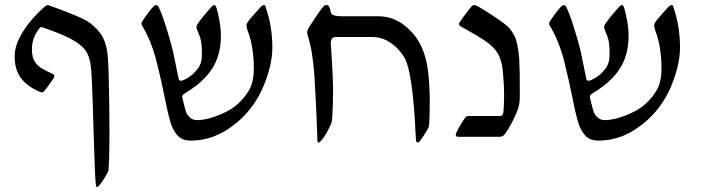

<svg xmlns="http://www.w3.org/2000/svg" viewBox="-20 -548 2808 769"><path d="M368.2 201.2Q365.2 201.2 364.3 195.3Q362.3 179.7 360.6 143.6Q358.9 107.4 357.4 59.1Q356 10.7 354.2 -42Q352.5 -94.7 351.1 -143.8Q349.6 -192.9 347.7 -231Q345.7 -269 343.3 -287.1Q339.8 -313 329.6 -334Q319.3 -355 296.4 -371.6Q278.8 -385.7 243.9 -402.1Q209 -418.5 149.4 -438.5Q148.9 -439.5 146 -439.5Q142.1 -439.5 139.2 -436Q125 -419.4 116.5 -398.2Q107.9 -377 107.9 -350.6Q107.9 -319.3 119.1 -301.5Q130.4 -283.7 148.9 -273.2Q167.5 -262.7 189 -252.9Q197.8 -249 197.8 -244.1Q197.8 -239.7 192.9 -231.9Q185.5 -221.2 174.3 -205.3Q163.1 -189.5 154.8 -181.2Q151.4 -177.7 147.9 -177.7Q146 -177.7 143.3 -179Q140.6 -180.2 135.3 -182.1Q88.4 -202.1 63.5 -236.1Q38.6 -270 38.6 -321.3Q38.6 -358.9 58.1 -396.7Q77.6 -434.6 106.2 -467.8Q134.8 -501 162.6 -524.4Q165 -525.4 167 -526.6Q168.9 -527.8 171.4 -527.8Q172.9 -527.8 177.7 -525.9Q197.8 -519 230 -506.8Q262.2 -494.6 293.2 -481.2Q324.2 -467.8 340.3 -456.1Q377 -427.7 392.8 -396.5Q408.7 -365.2 412.1 -317.4Q414.1 -293.5 415.3 -245.1Q416.5 -196.8 417.5 -137.9Q418.5 -79.1 418.5 -23.4Q418.5 21.5 417.7 59.6Q417 97.7 415.5 119.1Q415 134.3 413.1 138.7Q406.7 152.3 395 170.7Q383.3 189 375.5 196.8Q371.1 201.2 368.2 201.2Z M743.7 15.1Q709 15.1 690.2 -6.3Q671.4 -27.8 661.4 -62.7Q651.4 -97.7 643.6 -138.7Q627 -222.7 606.9 -302.5Q586.9 -382.3 548.8 -446.3Q546.4 -451.2 546.4 -453.1Q546.4 -455.1 548.8 -460.9Q554.7 -470.7 569.3 -491Q584 -511.2 594.2 -521.5Q601.1 -527.8 605 -527.8Q609.4 -527.8 612.1 -524.2Q614.7 -520.5 616.2 -518.1Q627.4 -494.6 638.9 -459.5Q650.4 -424.3 659.9 -391.1Q669.4 -357.9 673.3 -340.3L695.8 -231Q697.8 -224.6 704.6 -224.6Q712.4 -224.6 732.7 -236.6Q752.9 -248.5 770.8 -271.2Q788.6 -293.9 788.6 -325.7Q788.6 -349.1 787.6 -364.5Q786.6 -379.9 782.7 -393.8Q778.8 -407.7 770 -426.8Q769 -431.2 767.8 -434.1Q766.6 -437 766.6 -439.5Q766.6 -444.8 771 -451.7Q783.7 -470.7 802.7 -492.7Q821.8 -514.6 828.6 -522.5Q834 -527.8 837.9 -527.8Q841.8 -527.8 843.8 -523.9Q845.7 -520 847.2 -516.1Q852.5 -499.5 858.6 -466.8Q864.7 -434.1 864.7 -405.8Q864.7 -355 850.8 -316.2Q836.9 -277.3 811 -248Q789.1 -222.7 765.6 -204.8Q742.2 -187 717.8 -172.4Q710 -168 710 -160.2Q710 -156.2 711.9 -149.4Q715.8 -133.3 720.7 -114.3Q725.6 -95.2 731 -88.4Q737.3 -79.1 746.6 -73Q755.9 -66.9 771 -66.9Q793 -66.9 822.5 -75.4Q852.1 -84 880.9 -97.9Q909.7 -111.8 928.7 -128.4Q960.9 -156.7 978.8 -189.2Q996.6 -221.7 996.6 -274.9Q996.6 -315.4 990.5 -354.5Q984.4 -393.6 972.2 -424.3Q970.2 -430.7 968.8 -435.8Q967.3 -440.9 967.3 -445.3Q967.3 -450.7 969.7 -455.1Q972.2 -459.5 975.6 -464.4Q982.9 -474.1 997.6 -490.7Q1012.2 -507.3 1026.4 -522.5Q1032.7 -527.8 1036.6 -527.8Q1043 -527.8 1043.9 -520Q1058.6 -477.5 1064.7 -437.7Q1070.8 -397.9 1070.8 -358.9Q1070.8 -318.8 1060.1 -276.6Q1049.3 -234.4 1032.5 -196.5Q1015.6 -158.7 996.6 -131.8Q952.6 -67.9 886.2 -26.4Q819.8 15.1 743.7 15.1Z M1256.3 22.5Q1251.5 22.5 1251.5 17.6Q1246.6 -130.9 1239.7 -237.3Q1232.9 -343.8 1212.9 -404.3Q1210.4 -411.6 1210.4 -417.5Q1210.4 -422.9 1211.9 -426.8Q1213.4 -430.7 1214.8 -434.1Q1217.8 -439 1229.7 -457.5Q1241.7 -476.1 1255.4 -495.6Q1269 -515.1 1275.4 -522.5Q1280.8 -527.8 1286.6 -527.8Q1296.4 -527.8 1299.8 -518.1Q1301.8 -513.2 1304 -502.4Q1306.2 -491.7 1311.5 -489.3Q1316.9 -485.8 1326.9 -484.4Q1336.9 -482.9 1346.2 -482.9H1494.1Q1552.2 -482.9 1597.4 -448.2Q1642.6 -413.6 1666.5 -364.3Q1688 -318.8 1694.6 -261.5Q1701.2 -204.1 1701.2 -146Q1701.2 -103.5 1699.7 -64Q1699.2 -49.3 1697.8 -43Q1696.3 -36.6 1692.9 -30.8Q1686.5 -19.5 1675.8 -2.9Q1665 13.7 1659.7 19Q1656.2 22.5 1653.3 22.5Q1647.5 22.5 1646.5 15.4Q1645.5 8.3 1645.5 4.4Q1644 -24.4 1641.4 -69.6Q1638.7 -114.7 1633.5 -164.1Q1628.4 -213.4 1620.1 -254.9Q1611.8 -296.4 1599.6 -317.4Q1592.3 -331.1 1574.7 -350.6Q1557.1 -370.1 1530.5 -385Q1503.9 -399.9 1469.2 -399.9H1325.7Q1314.5 -399.9 1309.6 -392.8Q1304.7 -385.7 1304.7 -375.5Q1304.7 -374 1306.2 -353.8Q1307.6 -333.5 1309.3 -303.7Q1311 -273.9 1312.5 -242.7Q1314 -211.4 1314 -188Q1314 -123.5 1310.5 -74.2Q1309.1 -57.1 1304.2 -47.4Q1296.4 -30.8 1287.4 -14.4Q1278.3 2 1263.2 19Q1259.8 22.5 1256.3 22.5Z M1815.9 0Q1805.2 0 1805.2 -8.8Q1805.2 -11.2 1806.6 -14.2Q1811 -24.9 1823.2 -45.7Q1835.4 -66.4 1843.3 -77.1Q1848.6 -83.5 1856 -83.5H1982.9Q1996.6 -83.5 1997.1 -108.4Q1998 -122.6 1998.5 -136.5Q1999 -150.4 1999 -164.6Q1999 -190.4 1997.6 -215.3Q1996.1 -240.2 1993.7 -265.1Q1990.7 -295.9 1980.2 -321Q1969.7 -346.2 1944.8 -367.7Q1927.7 -382.8 1893.3 -403.3Q1858.9 -423.8 1825.7 -441.9Q1824.7 -442.9 1821.3 -445.3Q1817.9 -447.8 1817.9 -452.6Q1817.9 -455.1 1821.8 -460Q1826.2 -466.8 1835.4 -479.5Q1844.7 -492.2 1854.5 -504.9Q1864.3 -517.6 1869.6 -523.4Q1870.6 -524.4 1872.8 -526.1Q1875 -527.8 1877 -527.8Q1879.4 -527.8 1883.1 -527.1Q1886.7 -526.4 1894 -522.5Q1910.6 -513.2 1938.2 -495.6Q1965.8 -478 1986.3 -463.4Q2008.3 -447.3 2017.8 -437.7Q2027.3 -428.2 2040.5 -404.3Q2047.4 -391.1 2052.5 -366Q2057.6 -340.8 2059.6 -313Q2061 -288.1 2061.5 -255.1Q2062 -222.2 2062 -165.5Q2062 -149.9 2060.5 -137.7Q2059.1 -125.5 2055.2 -113.8Q2046.9 -88.9 2032 -60.3Q2017.1 -31.7 2002 -10.7Q1994.1 0 1979.5 0Z M2376.5 15.1Q2341.8 15.1 2323 -6.3Q2304.2 -27.8 2294.2 -62.7Q2284.2 -97.7 2276.4 -138.7Q2259.8 -222.7 2239.7 -302.5Q2219.7 -382.3 2181.6 -446.3Q2179.2 -451.2 2179.2 -453.1Q2179.2 -455.1 2181.6 -460.9Q2187.5 -470.7 2202.1 -491Q2216.8 -511.2 2227.1 -521.5Q2233.9 -527.8 2237.8 -527.8Q2242.2 -527.8 2244.9 -524.2Q2247.6 -520.5 2249 -518.1Q2260.3 -494.6 2271.7 -459.5Q2283.2 -424.3 2292.7 -391.1Q2302.2 -357.9 2306.2 -340.3L2328.6 -231Q2330.6 -224.6 2337.4 -224.6Q2345.2 -224.6 2365.5 -236.6Q2385.7 -248.5 2403.6 -271.2Q2421.4 -293.9 2421.4 -325.7Q2421.4 -349.1 2420.4 -364.5Q2419.4 -379.9 2415.5 -393.8Q2411.6 -407.7 2402.8 -426.8Q2401.9 -431.2 2400.6 -434.1Q2399.4 -437 2399.4 -439.5Q2399.4 -444.8 2403.8 -451.7Q2416.5 -470.7 2435.5 -492.7Q2454.6 -514.6 2461.4 -522.5Q2466.8 -527.8 2470.7 -527.8Q2474.6 -527.8 2476.6 -523.9Q2478.5 -520 2480 -516.1Q2485.4 -499.5 2491.5 -466.8Q2497.6 -434.1 2497.6 -405.8Q2497.6 -355 2483.6 -316.2Q2469.7 -277.3 2443.8 -248Q2421.9 -222.7 2398.4 -204.8Q2375 -187 2350.6 -172.4Q2342.8 -168 2342.8 -160.2Q2342.8 -156.2 2344.7 -149.4Q2348.6 -133.3 2353.5 -114.3Q2358.4 -95.2 2363.8 -88.4Q2370.1 -79.1 2379.4 -73Q2388.7 -66.9 2403.8 -66.9Q2425.8 -66.9 2455.3 -75.4Q2484.9 -84 2513.7 -97.9Q2542.5 -111.8 2561.5 -128.4Q2593.8 -156.7 2611.6 -189.2Q2629.4 -221.7 2629.4 -274.9Q2629.4 -315.4 2623.3 -354.5Q2617.2 -393.6 2605 -424.3Q2603 -430.7 2601.6 -435.8Q2600.1 -440.9 2600.1 -445.3Q2600.1 -450.7 2602.5 -455.1Q2605 -459.5 2608.4 -464.4Q2615.7 -474.1 2630.4 -490.7Q2645 -507.3 2659.2 -522.5Q2665.5 -527.8 2669.4 -527.8Q2675.8 -527.8 2676.8 -520Q2691.4 -477.5 2697.5 -437.7Q2703.6 -397.9 2703.6 -358.9Q2703.6 -318.8 2692.9 -276.6Q2682.1 -234.4 2665.3 -196.5Q2648.4 -158.7 2629.4 -131.8Q2585.4 -67.9 2519 -26.4Q2452.6 15.1 2376.5 15.1Z"/></svg>

Font: David Libre
Style: Regular
Weight: 400
Designer: Ismar David, J. Victor Gaultney, Annie Olsen and Meir Sadan
Foundry: Monotype Imaging Inc. & SIL International
Version: Version 1.100; ttfautohint (v1.8.4.7-5d5b)